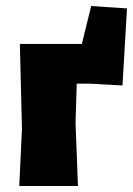

<svg xmlns="http://www.w3.org/2000/svg" viewBox="-20 -618 442 638"><path d="M387 -334 402 -590 283 -598 252 -472H46L53 -190L44 0H239L231 -210L235 -340H278L386 -334Z"/></svg>

Font: Luna Sans Black
Style: Regular
Weight: 900
Designer: Juan Pablo del Peral
Foundry: Huerta Tipografica
Version: Version 2.001; ttfautohint (v1.5)